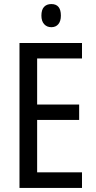

<svg xmlns="http://www.w3.org/2000/svg" viewBox="-20 -926 471 946"><path d="M384 0H76V-714H384V-638H163V-411H370V-335H163V-77H384ZM233 -906Q280 -906 280 -849Q280 -822 267.5 -807Q255 -792 233 -792Q211 -792 197.5 -807Q184 -822 184 -849Q184 -878 197 -892Q210 -906 233 -906Z"/></svg>

Font: Avrile Sans Condensed
Style: Regular
Weight: 400
Width: 3
Designer: Monotype Design Team
Foundry: Monotype Imaging Inc.
Version: Version 2.001;September 10, 2019;FontCreator 11.5.0.2425 64-